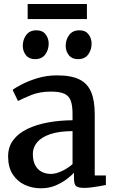

<svg xmlns="http://www.w3.org/2000/svg" viewBox="-20 -952 584 982"><path d="M189 11Q144 11 105.8 -7Q67.5 -25 44.5 -61.2Q21.5 -97.5 21.5 -152Q21.5 -201 48 -236Q74.5 -271 120.8 -293Q167 -315 226.2 -325.8Q285.5 -336.5 351 -337V-369Q351 -411.5 342 -436.5Q333 -461.5 309.2 -472.5Q285.5 -483.5 241 -483.5Q183 -483.5 139.5 -465.8Q96 -448 72 -435.5L44.5 -492Q55.5 -501.5 89 -519.2Q122.5 -537 170.2 -551.8Q218 -566.5 271.5 -566.5Q344 -566.5 386 -545.8Q428 -525 446.2 -481.2Q464.5 -437.5 464.5 -368V-54.5H521.5V-6Q510.5 -3.5 491 0Q471.5 3.5 449.8 6.2Q428 9 410 9Q381 9 369.8 0.2Q358.5 -8.5 358.5 -38.5V-68.5Q346 -55 321.8 -36.2Q297.5 -17.5 264 -3.2Q230.5 11 189 11ZM240.5 -62.5Q265.5 -62.5 296.5 -77Q327.5 -91.5 351 -112.5V-281.5Q281 -281 236 -265.5Q191 -250 169.5 -223.8Q148 -197.5 148 -165Q148 -129.5 160 -107Q172 -84.5 193 -73.5Q214 -62.5 240.5 -62.5ZM158.5 -649.5Q128.5 -649.5 112.5 -670Q96.5 -690.5 96.5 -717.5Q96.5 -749 114.2 -773Q132 -797 166 -797H167Q197.5 -797 213.2 -776.5Q229 -756 229 -728.5Q229 -697.5 211.5 -673.5Q194 -649.5 159.5 -649.5ZM378 -649.5Q348 -649.5 332 -670Q316 -690.5 316 -717.5Q316 -749 333.8 -773Q351.5 -797 386 -797H387Q417 -797 432.8 -776.5Q448.5 -756 448.5 -728.5Q448.5 -697.5 431.2 -673.5Q414 -649.5 379 -649.5ZM424.5 -931.5V-854.5H121.5V-931.5Z"/></svg>

Font: Merriweather 20pt SemiBold
Style: Regular
Weight: 600
Version: Version 2.100